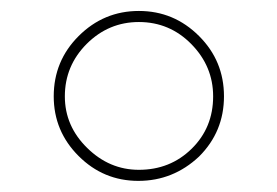

<svg xmlns="http://www.w3.org/2000/svg" viewBox="-20 -635 501 347"><path d="M77.1 -460.9Q77.1 -524.9 122.1 -569.8Q167.5 -615.2 231 -615.2Q294.4 -615.2 339.8 -569.8Q384.8 -524.9 384.8 -460.9Q384.8 -397 339.8 -352.1Q293 -308.1 230 -308.1Q167 -308.1 122.1 -353Q77.1 -397.9 77.1 -460.9ZM97.2 -460.9Q97.2 -407.2 137.5 -367.7Q177.7 -328.1 231 -328.1Q287.6 -328.1 326.4 -366.2Q365.2 -404.3 365.2 -460.9Q365.2 -515.1 325.9 -555.2Q286.6 -595.2 231 -595.2Q176.3 -595.2 136.7 -555.7Q97.2 -516.1 97.2 -460.9Z"/></svg>

Font: Hjet
Style: Regular
Weight: 400
Designer: T. Christopher White
Version: Version 1.2